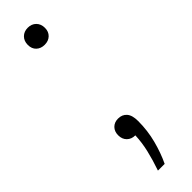

<svg xmlns="http://www.w3.org/2000/svg" viewBox="-246 -545 697 697"><g transform="rotate(-45 102.5 -196.5)"><path d="M70 154Q84 113.5 92.5 77.5Q101 41.5 102.5 5.5Q83 5.5 70.8 -6.5Q58.5 -18.5 58.5 -38.5Q58.5 -58 70.2 -70Q82 -82 101 -82Q122 -82 134.2 -68Q146.5 -54 146.5 -24Q146.5 25 134.5 70.8Q122.5 116.5 104.5 154ZM102.5 -459.5Q83 -459.5 70.8 -471Q58.5 -482.5 58.5 -502.5Q58.5 -522.5 70.8 -534.8Q83 -547 102.5 -547Q122 -547 134.2 -534.8Q146.5 -522.5 146.5 -502.5Q146.5 -483 134.2 -471.2Q122 -459.5 102.5 -459.5Z"/></g></svg>

Font: Encode Sans Semi Condensed Light
Style: Regular
Weight: 300
Width: 4
Designer: Multiple Designers
Foundry: Impallari Type
Version: Version 3.000; ttfautohint (v1.8.3) -l 8 -r 50 -G 200 -x 14 